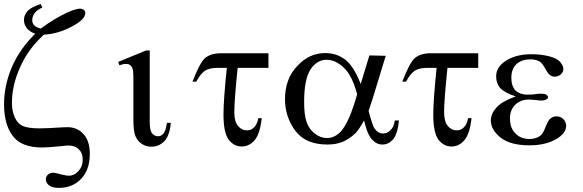

<svg xmlns="http://www.w3.org/2000/svg" viewBox="-21 -711 2890 951"><path d="M196.3 -539.1Q119.1 -469.7 79.1 -378.9Q38.1 -289.1 38.1 -202.1Q38.1 -159.2 52.7 -128.9Q66.4 -98.6 91.8 -86.9Q118.2 -75.2 176.8 -75.2Q210.9 -75.2 284.2 -80.1Q302.7 -81.1 313.5 -81.1Q362.3 -81.1 393.6 -45.9Q423.8 -11.7 423.8 50.8Q423.8 129.9 380.9 174.8Q337.9 219.7 270.5 219.7Q238.3 219.7 221.7 207Q206.1 194.3 206.1 177.7Q206.1 164.1 215.8 154.3Q226.6 144.5 244.1 144.5Q252 144.5 279.3 152.3Q305.7 159.2 322.3 159.2Q346.7 159.2 368.2 135.7Q388.7 113.3 388.7 79.1Q388.7 47.9 370.1 29.3Q351.6 9.8 319.3 9.8Q308.6 9.8 283.2 12.7Q216.8 19.5 187.5 19.5Q84 19.5 42 -38.1Q-1 -94.7 -1 -195.3Q-1 -286.1 37.1 -377Q75.2 -466.8 153.3 -543.9Q124 -554.7 111.3 -572.3Q97.7 -589.8 97.7 -612.3Q97.7 -635.7 115.2 -656.2Q131.8 -674.8 180.7 -691.4Q183.6 -685.5 188.5 -673.8Q138.7 -651.4 138.7 -610.4Q138.7 -595.7 148.4 -585.9Q156.2 -576.2 180.7 -569.3Q249 -620.1 311.5 -648.4Q354.5 -668 374 -668Q387.7 -668 394.5 -662.1Q401.4 -656.2 401.4 -645.5Q401.4 -615.2 335.9 -580.1Q269.5 -543.9 196.3 -539.1Z M805.7 -102.5Q810.5 -102.5 825.2 -102.5Q819.3 -39.1 793 -11.7Q766.6 15.6 728.5 15.6Q701.2 15.6 680.7 1Q659.2 -12.7 649.4 -38.1Q639.6 -62.5 639.6 -120.1Q639.6 -123 639.6 -126Q639.6 -194.3 639.6 -332Q639.6 -363.3 634.8 -373Q630.9 -383.8 620.1 -390.6Q615.2 -394.5 598.6 -394.5Q592.8 -394.5 570.3 -387.7Q568.4 -393.6 564.5 -404.3Q598.6 -418 702.1 -460.9Q707 -460.9 720.7 -460.9Q720.7 -372.1 720.7 -106.4Q720.7 -63.5 732.4 -50.8Q743.2 -36.1 762.7 -36.1Q777.3 -36.1 789.1 -49.8Q799.8 -62.5 805.7 -102.5Z M1308.6 -447.3Q1308.6 -428.7 1308.6 -375Q1270.5 -375 1156.2 -375Q1139.6 -214.8 1139.6 -155.3Q1139.6 -108.4 1158.2 -86.9Q1175.8 -65.4 1202.1 -65.4Q1222.7 -65.4 1236.3 -79.1Q1252 -92.8 1258.8 -126Q1264.6 -126 1275.4 -126Q1266.6 -45.9 1239.3 -15.6Q1212.9 14.6 1175.8 14.6Q1137.7 14.6 1111.3 -19.5Q1085.9 -54.7 1085.9 -144.5Q1085.9 -214.8 1102.5 -375Q1087.9 -375 1057.6 -375Q1017.6 -375 995.1 -361.3Q972.7 -346.7 951.2 -306.6Q944.3 -306.6 932.6 -306.6Q967.8 -399.4 995.1 -423.8Q1023.4 -447.3 1074.2 -447.3Q1152.3 -447.3 1308.6 -447.3Z M1808.6 -436.5Q1828.1 -435.5 1889.6 -434.6Q1873 -381.8 1825.2 -223.6Q1819.3 -204.1 1804.7 -161.1Q1824.2 -89.8 1833 -76.2Q1850.6 -49.8 1877 -49.8Q1897.5 -49.8 1913.1 -66.4Q1929.7 -81.1 1934.6 -114.3Q1941.4 -114.3 1955.1 -114.3Q1948.2 -46.9 1925.8 -20.5Q1903.3 4.9 1873 4.9Q1844.7 4.9 1823.2 -18.6Q1799.8 -40 1782.2 -114.3Q1759.8 -73.2 1740.2 -51.8Q1710.9 -23.4 1676.8 -8.8Q1643.6 4.9 1600.6 4.9Q1493.2 4.9 1442.4 -62.5Q1390.6 -131.8 1390.6 -218.8Q1390.6 -321.3 1451.2 -383.8Q1509.8 -448.2 1589.8 -448.2Q1645.5 -448.2 1688.5 -416Q1731.4 -382.8 1765.6 -294.9Q1780.3 -341.8 1808.6 -436.5ZM1748 -244.1Q1722.7 -338.9 1680.7 -377Q1639.6 -415 1596.7 -415Q1547.9 -415 1515.6 -365.2Q1485.4 -315.4 1485.4 -206.1Q1485.4 -140.6 1498 -105.5Q1511.7 -68.4 1540 -47.9Q1567.4 -27.3 1597.7 -27.3Q1636.7 -27.3 1667 -59.6Q1709 -105.5 1748 -244.1Z M2347.7 -447.3Q2347.7 -428.7 2347.7 -375Q2309.6 -375 2195.3 -375Q2178.7 -214.8 2178.7 -155.3Q2178.7 -108.4 2197.3 -86.9Q2214.8 -65.4 2241.2 -65.4Q2261.7 -65.4 2275.4 -79.1Q2291 -92.8 2297.9 -126Q2303.7 -126 2314.5 -126Q2305.7 -45.9 2278.3 -15.6Q2252 14.6 2214.8 14.6Q2176.8 14.6 2150.4 -19.5Q2125 -54.7 2125 -144.5Q2125 -214.8 2141.6 -375Q2127 -375 2096.7 -375Q2056.6 -375 2034.2 -361.3Q2011.7 -346.7 1990.2 -306.6Q1983.4 -306.6 1971.7 -306.6Q2006.8 -399.4 2034.2 -423.8Q2062.5 -447.3 2113.3 -447.3Q2191.4 -447.3 2347.7 -447.3Z M2533.2 -233.4Q2475.6 -252.9 2455.1 -276.4Q2436.5 -299.8 2436.5 -332Q2436.5 -374 2473.6 -402.3Q2526.4 -442.4 2610.4 -442.4Q2660.2 -442.4 2701.2 -431.6Q2741.2 -420.9 2754.9 -402.3Q2769.5 -384.8 2769.5 -369.1Q2769.5 -354.5 2756.8 -342.8Q2744.1 -331.1 2726.6 -331.1Q2701.2 -331.1 2683.6 -364.3Q2665 -398.4 2653.3 -405.3Q2633.8 -417 2606.4 -417Q2562.5 -417 2536.1 -392.6Q2511.7 -368.2 2511.7 -326.2Q2511.7 -285.2 2532.2 -262.7Q2554.7 -242.2 2590.8 -242.2Q2604.5 -242.2 2619.1 -243.2Q2643.6 -247.1 2657.2 -247.1Q2678.7 -247.1 2684.6 -242.2Q2693.4 -236.3 2693.4 -230.5Q2693.4 -222.7 2686.5 -219.7Q2678.7 -212.9 2656.2 -212.9Q2651.4 -212.9 2639.6 -214.8Q2614.3 -217.8 2597.7 -217.8Q2557.6 -217.8 2531.2 -192.4Q2504.9 -166 2504.9 -125Q2504.9 -76.2 2532.2 -49.8Q2558.6 -22.5 2601.6 -22.5Q2636.7 -22.5 2659.2 -42Q2670.9 -53.7 2684.6 -90.8Q2695.3 -114.3 2701.2 -120.1Q2715.8 -134.8 2734.4 -134.8Q2753.9 -134.8 2768.6 -122.1Q2783.2 -107.4 2783.2 -86.9Q2783.2 -55.7 2744.1 -28.3Q2688.5 8.8 2601.6 8.8Q2508.8 8.8 2460 -28.3Q2410.2 -67.4 2410.2 -114.3Q2410.2 -147.5 2437.5 -177.7Q2462.9 -208 2533.2 -233.4Z"/></svg>

Font: Griech2
Style: Regular
Weight: 400
Version: 001.007